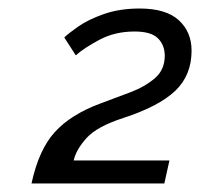

<svg xmlns="http://www.w3.org/2000/svg" viewBox="-20 -831 470 451"><path d="M54 -400Q71 -479 108.5 -520.5Q146 -562 216 -588Q251 -601 285.5 -614Q320 -627 343.5 -647Q367 -667 367 -700Q367 -725 351 -741Q335 -757 296 -757Q250 -757 213.5 -737.5Q177 -718 158 -701L131 -743Q140 -752 163.5 -768.5Q187 -785 224 -798Q261 -811 308 -811Q370 -811 400 -783.5Q430 -756 430 -712Q430 -654 391.5 -617.5Q353 -581 270 -554Q208 -534 183.5 -507Q159 -480 153 -454H378L366 -400Z"/></svg>

Font: Raleway Medium
Style: Italic
Weight: 500
Italic angle: -12°
Designer: Matt McInerney, Pablo Impallari, Rodrigo Fuenzalida
Foundry: Matt McInerney, Pablo Impallari, Rodrigo Fuenzalida
Version: Version 4.026